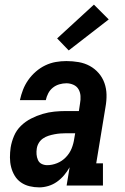

<svg xmlns="http://www.w3.org/2000/svg" viewBox="-20 -802 540 830"><path d="M150 8Q128 8 107.5 3Q87 -2 70.5 -13.5Q54 -25 43.5 -42.5Q33 -60 28 -80Q23 -100 23 -121.5Q23 -143 26 -164Q30 -189 40.5 -214Q51 -239 70.5 -258Q90 -277 114.5 -289.5Q139 -302 164.5 -309.5Q190 -317 215 -319.5Q240 -322 266 -322H321L326 -355Q329 -371 328 -387Q327 -403 319.5 -416Q312 -429 297.5 -435.5Q283 -442 267 -442Q252 -442 236.5 -437.5Q221 -433 208.5 -423Q196 -413 188.5 -398.5Q181 -384 178 -369H66Q71 -392 79.5 -414Q88 -436 102 -456Q116 -476 135 -492.5Q154 -509 176 -519.5Q198 -530 221 -534Q244 -538 267 -538Q294 -538 320 -533.5Q346 -529 368 -517Q390 -505 406.5 -486Q423 -467 431.5 -443Q440 -419 440.5 -392.5Q441 -366 436 -339L396 -96H425V0H268L281 -79Q271 -61 257 -44.5Q243 -28 226 -16Q209 -4 189 2Q169 8 150 8ZM184 -88Q205 -88 226.5 -96.5Q248 -105 264.5 -122Q281 -139 289.5 -160Q298 -181 301 -203L305 -226H266Q253 -226 240.5 -225Q228 -224 215 -221.5Q202 -219 189.5 -215Q177 -211 166 -203.5Q155 -196 148 -184.5Q141 -173 139 -160Q137 -147 138 -134.5Q139 -122 144 -110.5Q149 -99 160 -93.5Q171 -88 184 -88ZM277 -584 227 -636 386 -782 450 -718Z"/></svg>

Font: Iosevka Curly Slab Oblique
Style: Bold
Weight: 700
Italic angle: -9°
Monospace: yes
Designer: Belleve Invis
Foundry: Belleve Invis
Version: Version 11.1.0; ttfautohint (v1.8.3)